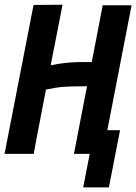

<svg xmlns="http://www.w3.org/2000/svg" viewBox="-27 -666 590 831"><path d="M243.7 -645.5 192.4 -383.3Q257.3 -397.5 327.6 -397.5H370.1Q380.4 -449.7 389.9 -499.5Q399.4 -549.3 405 -578.4Q410.6 -607.4 417.5 -643.1H542.5L437.5 -102.5H492.7L444.3 145H333L361.3 0H293L349.6 -292.5H334Q277.3 -292.5 246.1 -290Q214.8 -287.6 171.9 -278.3Q153.3 -183.6 139.4 -109.9Q125.5 -36.1 118.7 0H-7.3L118.2 -644.5Z"/></svg>

Font: Fantasque Sans Mono
Style: Bold Italic
Weight: 700
Italic angle: -11°
Monospace: yes
Designer: Jany Belluz
Version: Version 1.7.1